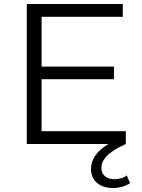

<svg xmlns="http://www.w3.org/2000/svg" viewBox="-20 -720 709 960"><path d="M614 157C598 170 574 176 552 176C515 176 487 157 487 120C487 83 514 42 609 0V-64H188V-324H550V-387H188V-636H594V-700H114V0H522C455 40 435 85 435 125C435 183 478 220 545 220C576 220 606 212 630 196Z"/></svg>

Font: Talent
Style: Regular
Weight: 400
Designer: Mike Powis
Version: Version 1.001;hotconv 1.0.109;makeotfexe 2.5.65596